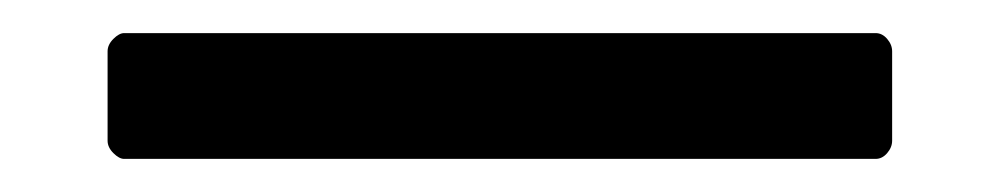

<svg xmlns="http://www.w3.org/2000/svg" viewBox="-20 53 604 116"><path d="M55 149Q52 149 48.5 145.5Q45 142 45 138V84Q45 80 48.5 76.5Q52 73 55 73H509Q513 73 516 76.5Q519 80 519 84V138Q519 142 516 145.5Q513 149 509 149Z"/></svg>

Font: LINE Seed Sans KR Regular
Style: Regular
Weight: 400
Designer: LINE VX Design & Sandoll Inc & Dalton Maag Ltd
Foundry: Sandoll Inc.
Version: Version 1.000